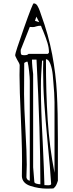

<svg xmlns="http://www.w3.org/2000/svg" viewBox="-20 -1107 434 1141"><path d="M111 -150Q111 -218 108 -298.5Q105 -379 104 -405Q96 -575 96 -661Q96 -700 97 -720Q96 -730 82 -752Q70 -774 70 -779Q70 -792 122 -939.5Q174 -1087 180 -1087Q194 -1087 202.5 -1072.5Q211 -1058 216.5 -1042Q222 -1026 224 -1020Q268 -900 290 -784Q312 -668 318 -555Q324 -442 324 -280V-33Q319 -17 313.5 -6Q308 5 297 13Q292 14 260 14Q210 14 161 -2Q112 -18 110 -60Q111 -90 111 -150ZM188 -983 213 -975 196 -1008ZM123 -779Q133 -779 139 -780.5Q145 -782 150 -787H264Q267 -789 269 -791.5Q271 -794 271 -796Q271 -823 262 -852.5Q253 -882 236 -924Q229 -938 224 -953Q223 -954 220 -954Q207 -954 195 -950Q185 -946 175 -946Q164 -946 157 -947L104 -813Q103 -813 103 -801Q103 -787 106.5 -783Q110 -779 123 -779ZM304 -80V-500Q304 -519 302 -555.5Q300 -592 297 -620Q297 -625 293.5 -661.5Q290 -698 279.5 -726.5Q269 -755 253 -755Q253 -557 263.5 -394Q274 -231 304 -80ZM184 -27Q184 -19 196.5 -15.5Q209 -12 220 -12Q220 -320 197 -753H170Q170 -735 172.5 -706.5Q175 -678 177 -667V-113ZM234 -259Q242 -91 244 -7L266 -6Q282 -6 284 -13Q279 -100 263 -261Q250 -397 243 -496.5Q236 -596 236 -698L237 -747H230Q227 -701 225 -666.5Q223 -632 223 -590Q223 -461 234 -259ZM157 -33V-627Q157 -646 153 -683Q149 -720 144 -740H137Q134 -739 130 -736.5Q126 -734 124 -733L123 -547Q123 -477 131 -337Q139 -199 139 -129Q139 -103 137 -53Q140 -36 157 -33Z"/></svg>

Font: Krikikrak Dingbats
Style: Regular
Weight: 400
Designer: Jenny du Carrois
Foundry: bBox Type GmbH
Version: Version 1.001